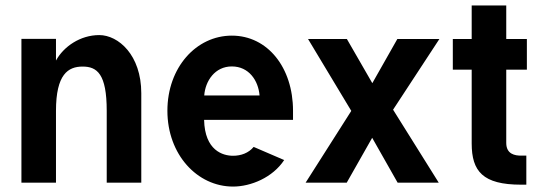

<svg xmlns="http://www.w3.org/2000/svg" viewBox="-20 -666 1980 700"><path d="M184.1 0V-261.7C184.1 -395.5 228.5 -423.3 281.2 -423.3C334 -423.3 369.1 -396.5 369.1 -262.2V0H495.1V-326.2C495.1 -465.3 411.6 -538.1 341.8 -538.1C272.5 -538.1 211.9 -496.1 184.1 -445.3V-524.4H58.1V0Z M724.6 -317.9C728.5 -371.1 763.7 -423.8 825.2 -423.8C887.2 -423.8 921.9 -372.6 926.3 -317.9ZM829.6 -98.1C792.5 -98.1 726.6 -117.2 724.1 -229H1048.3V-262.2C1048.3 -419.9 955.6 -536.1 825.2 -536.1C695.3 -536.1 590.3 -419.9 590.3 -262.2C590.3 -102.5 699.2 14.2 829.6 14.2C894.5 14.2 974.1 -18.6 1016.1 -82.5L904.8 -130.4C886.2 -107.9 858.4 -98.1 829.6 -98.1Z M1579.6 0 1413.1 -266.1 1582 -523.9H1428.7L1337.4 -362.8L1244.6 -523.9H1103L1260.7 -261.7L1094.2 0H1244.1L1336.9 -163.6L1429.7 0Z M1699.7 -412.1V-143.1C1699.7 -41.5 1740.2 7.3 1879.9 7.3H1898.9V-98.6H1879.9C1857.9 -98.6 1825.7 -103.5 1825.7 -145V-412.1H1900.9V-523.9H1825.7V-646H1699.7V-523.9H1630.9V-412.1Z"/></svg>

Font: Tuffy
Style: Bold
Weight: 700
Designer: Thatcher Ulrich, Karoly Barta, Michael Everson
Version: Version 001.270